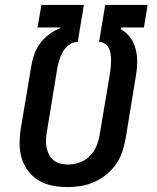

<svg xmlns="http://www.w3.org/2000/svg" viewBox="-20 -755 640 783"><path d="M256 8Q224 8 193.5 2Q163 -4 138 -19Q113 -34 95 -57.5Q77 -81 68.5 -109.5Q60 -138 60 -169.5Q60 -201 65 -232L108 -488Q112 -512 120.5 -535.5Q129 -559 144.5 -579.5Q160 -600 181 -615.5Q202 -631 225 -640L226 -643H133L149 -735H322L297 -584H293Q275 -583 259.5 -570.5Q244 -558 235 -541.5Q226 -525 221 -507.5Q216 -490 213 -473L171 -217Q168 -201 167.5 -184.5Q167 -168 170 -153Q173 -138 180 -124.5Q187 -111 198.5 -101.5Q210 -92 225.5 -88Q241 -84 257 -84Q280 -84 303.5 -92Q327 -100 345 -117.5Q363 -135 372.5 -157.5Q382 -180 386 -203L429 -459Q431 -472 432 -484.5Q433 -497 433 -510Q433 -523 431 -535Q429 -547 424 -558Q419 -569 409 -576Q399 -583 387 -584H384L409 -735H582L567 -643H474L473 -636Q496 -623 511.5 -601.5Q527 -580 533.5 -554Q540 -528 539.5 -500Q539 -472 534 -444L492 -188Q487 -161 478 -134.5Q469 -108 452.5 -84.5Q436 -61 413 -42.5Q390 -24 363.5 -12.5Q337 -1 310 3.5Q283 8 256 8Z"/></svg>

Font: Iosevka SS04 Semibold Extended
Style: Italic
Weight: 600
Width: 7
Italic angle: -9°
Monospace: yes
Designer: Belleve Invis
Foundry: Belleve Invis
Version: Version 19.0.0; ttfautohint (v1.8.4)